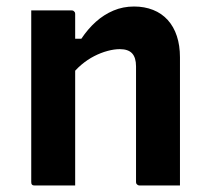

<svg xmlns="http://www.w3.org/2000/svg" viewBox="-20 -570 640 590"><path d="M533 0Q500 0 471.5 0Q443 0 409 0Q406 0 403.5 -1.5Q401 -3 399.5 -5Q398 -7 398 -11Q398 -70 398 -129.5Q398 -189 398 -248Q398 -307 398 -366Q398 -393 386 -406Q374 -419 348 -419Q331 -419 310.5 -413.5Q290 -408 269.5 -397.5Q249 -387 230 -371Q211 -355 195 -333V-451H230Q250 -481 274.5 -503Q299 -525 328.5 -537.5Q358 -550 392 -550Q424 -550 450.5 -539.5Q477 -529 495.5 -508.5Q514 -488 523.5 -459Q533 -430 533 -394Q533 -346 533 -297Q533 -248 533 -199Q533 -150 533 -100Q533 -75 533 -50Q533 -25 533 0ZM211 0Q189 0 169.5 0Q150 0 129.5 0Q109 0 87 0Q84 0 82 -0.5Q80 -1 78.5 -2.5Q77 -4 76.5 -6Q76 -8 76 -11Q76 -65 76 -118.5Q76 -172 76 -225.5Q76 -279 76 -332.5Q76 -386 76 -440Q76 -468 76 -493Q76 -518 76 -538Q101 -538 121.5 -538Q142 -538 161.5 -538Q181 -538 200 -538Q204 -538 206 -536.5Q208 -535 209.5 -533Q211 -531 211 -527Q211 -440 211 -352Q211 -264 211 -176Q211 -88 211 0Z"/></svg>

Font: Recursive Monospace
Style: Bold
Weight: 700
Version: Version 1.047